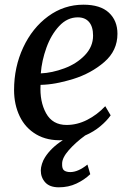

<svg xmlns="http://www.w3.org/2000/svg" viewBox="-20 -588 558 819"><path d="M154 139Q154 127 159 111Q164 95 172 83Q198 42 248 10Q182 13 135 -14.5Q88 -42 64 -92Q40 -142 40 -204Q40 -302 79 -385.5Q118 -469 185.5 -518.5Q253 -568 336 -568Q408 -568 444.5 -534Q481 -500 481 -444Q481 -372 425 -323.5Q369 -275 292 -251Q215 -227 153 -226Q149 -155 176.5 -105Q204 -55 264 -55Q309 -55 351.5 -76.5Q394 -98 429 -135L452 -96Q436 -73 408 -49.5Q380 -26 343 -10Q302 20 273.5 52.5Q245 85 245 110Q244 132 253.5 139Q263 146 280 146Q313 146 353 114L365 155Q340 179 306 195Q272 211 231 211Q192 211 173 190Q154 169 154 139ZM377 -436Q377 -474 360 -494Q343 -514 312 -514Q267 -514 232.5 -477Q198 -440 178 -384.5Q158 -329 154 -275Q202 -277 254.5 -296.5Q307 -316 342 -352.5Q377 -389 377 -436Z"/></svg>

Font: Koeln Type Serif
Style: Italic
Weight: 400
Italic angle: -8°
Designer: Eben Sorkin
Foundry: Eben Sorkin
Version: Version 2.002